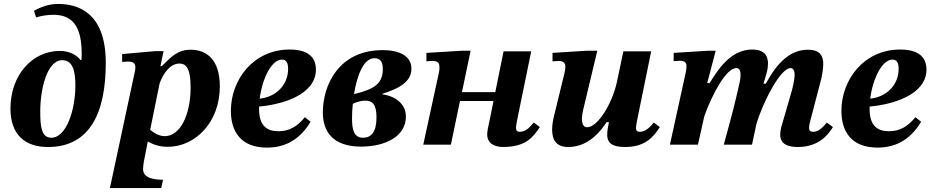

<svg xmlns="http://www.w3.org/2000/svg" viewBox="-20 -733 4721 973"><path d="M223 12C435 12 516 -160 516 -415C516 -673 371 -713 275 -713C226 -713 185 -697 152 -678L163 -645C194 -654 223 -658 251 -658C347 -658 394 -600 394 -460C394 -456 394 -441 393 -429H388C370 -452 335 -475 283 -475C144 -475 33 -353 33 -183C33 -52 105 12 223 12ZM240 -35C189 -35 184 -94 184 -169C184 -280 218 -428 295 -428C350 -428 362 -371 362 -299C362 -178 317 -35 240 -35Z M830 11C969 11 1094 -112 1094 -296C1094 -428 1029 -481 947 -481C882 -481 850 -448 800 -398H793L809 -474H767L599 -459V-419C599 -419 615 -421 628 -421C656 -421 666 -412 666 -392C666 -385 665 -379 664 -373L537 220H797L806 178C726 178 705 152 705 124C705 116 707 96 709 86L729 -16C749 -5 781 11 830 11ZM741 -75 789 -311C808 -362 842 -411 890 -411C918 -411 946 -394 946 -291C946 -150 893 -43 815 -43C787 -43 762 -58 741 -75Z M1333 15C1417 15 1495 -18 1554 -116L1525 -139C1486 -91 1445 -68 1391 -68C1335 -68 1293 -93 1293 -180C1293 -184 1293 -188 1293 -193C1407 -203 1581 -251 1581 -381C1581 -466 1507 -482 1448 -482C1264 -482 1150 -329 1150 -171C1150 -65 1202 15 1333 15ZM1296 -233C1309 -335 1356 -431 1409 -431C1432 -431 1440 -413 1440 -384C1440 -300 1376 -241 1296 -233Z M1809 10C1935 10 2037 -43 2037 -142C2037 -207 1983 -246 1918 -255V-258C1991 -281 2065 -313 2065 -385C2065 -446 2010 -479 1919 -479C1699 -479 1616 -305 1616 -162C1616 -67 1667 10 1809 10ZM1820 -35C1775 -35 1764 -72 1764 -133C1764 -156 1765 -181 1768 -207C1787 -216 1810 -223 1830 -223C1865 -223 1888 -208 1888 -138C1888 -64 1861 -35 1820 -35ZM1774 -256C1789 -349 1822 -438 1877 -438C1904 -438 1920 -424 1920 -383C1920 -306 1872 -280 1774 -256Z M2531 12C2648 11 2682 -40 2716 -89L2685 -112C2669 -94 2648 -65 2614 -65C2602 -65 2595 -71 2595 -84C2595 -98 2601 -126 2601 -126L2672 -473H2532L2490 -266H2321L2365 -476H2322L2141 -465V-422C2153 -423 2161 -424 2170 -424C2203 -424 2207 -413 2207 -389C2207 -387 2207 -376 2204 -364L2125 0H2265L2311 -221H2481L2465 -142C2452 -83 2449 -67 2449 -50C2449 -15 2474 12 2531 12Z M2860 12C2968 12 3030 -78 3054 -114H3066C3061 -90 3057 -68 3057 -50C3057 -12 3078 12 3147 12C3247 12 3290 -36 3324 -89L3293 -112C3286 -103 3257 -65 3223 -65C3207 -65 3203 -74 3203 -82C3203 -97 3209 -125 3209 -125L3280 -473H3139L3106 -316C3083 -210 3010 -88 2955 -88C2937 -88 2929 -106 2929 -131C2929 -144 2931 -159 2935 -175L3007 -476H2955L2780 -465V-422C2780 -422 2795 -424 2812 -424C2839 -424 2845 -409 2845 -396C2845 -381 2841 -364 2841 -364L2789 -151C2782 -124 2778 -98 2778 -76C2778 -23 2800 12 2860 12Z M4024 12C4145 12 4189 -72 4201 -89L4170 -112C4154 -93 4131 -65 4101 -65C4086 -65 4080 -72 4080 -85C4080 -95 4083 -108 4083 -108L4142 -334C4144 -342 4152 -381 4152 -409C4152 -447 4138 -481 4074 -481C3983 -481 3917 -413 3861 -309H3849L3863 -355C3864 -358 3872 -385 3872 -411C3872 -446 3857 -482 3792 -482C3679 -482 3614 -372 3576 -312H3564L3607 -476H3570L3394 -465V-423C3394 -423 3414 -425 3425 -425C3451 -425 3459 -415 3459 -397C3459 -384 3455 -365 3455 -365L3375 0H3517L3549 -143C3588 -254 3660 -388 3711 -388C3728 -388 3733 -373 3733 -354C3733 -335 3728 -313 3727 -310C3703 -204 3699 -187 3648 0H3791L3813 -103C3843 -208 3934 -388 3986 -388C4002 -388 4007 -371 4007 -354C4007 -330 3997 -288 3991 -267L3939 -88C3937 -82 3934 -64 3934 -50C3934 -19 3950 12 4024 12Z M4427 15C4511 15 4589 -18 4648 -116L4619 -139C4580 -91 4539 -68 4485 -68C4429 -68 4387 -93 4387 -180C4387 -184 4387 -188 4387 -193C4501 -203 4675 -251 4675 -381C4675 -466 4601 -482 4542 -482C4358 -482 4244 -329 4244 -171C4244 -65 4296 15 4427 15ZM4390 -233C4403 -335 4450 -431 4503 -431C4526 -431 4534 -413 4534 -384C4534 -300 4470 -241 4390 -233Z"/></svg>

Font: STIX Two Text
Style: Bold Italic
Weight: 700
Italic angle: -12°
Designer: Ross Mills, John Hudson & Paul Hanslow, Tiro Typeworks Ltd; with prior portions MicroPress Inc. and Coen Hoffman, Elsevi
Foundry: Tiro Typeworks Ltd
Version: Version 2.13 b171